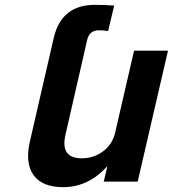

<svg xmlns="http://www.w3.org/2000/svg" viewBox="-20 -749 713 792"><path d="M317 -96Q367 -96 405.5 -125Q444 -154 455 -202L533 -540H673L548 0H408L423 -64Q345 23 241 23Q154 23 118.5 -26.5Q83 -76 103 -164L202 -594Q234 -729 371 -729Q412 -729 451 -726L426 -621Q408 -624 387 -624Q348 -624 339 -582L250 -193Q228 -96 317 -96Z"/></svg>

Font: Miedinger
Style: Bold-Italic
Weight: 700
Italic angle: -13°
Version: Version 001.000